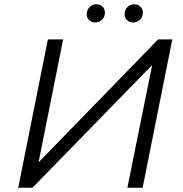

<svg xmlns="http://www.w3.org/2000/svg" viewBox="-20 -886 864 906"><path d="M66 0 206 -700H278L162 -120L726 -700H793L653 0H581L698 -579L133 0ZM608 -780Q591 -780 579.5 -791Q568 -802 568 -818Q568 -839 581.5 -852.5Q595 -866 613 -866Q630 -866 642 -855Q654 -844 654 -826Q654 -806 640.5 -793Q627 -780 608 -780ZM430 -780Q413 -780 401 -791Q389 -802 389 -818Q389 -839 403 -852.5Q417 -866 434 -866Q452 -866 463.5 -855Q475 -844 475 -826Q475 -806 461.5 -793Q448 -780 430 -780Z"/></svg>

Font: MOST Montserrat
Style: Italic
Weight: 400
Italic angle: -11.3°
Designer: Julieta Ulanovsky
Foundry: Julieta Ulanovsky
Version: Version 8.000;March 11, 2024;FontCreator 15.0.0.2926 64-bit